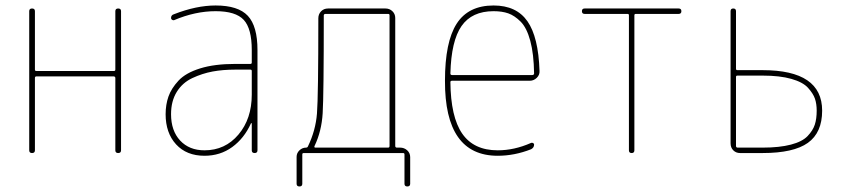

<svg xmlns="http://www.w3.org/2000/svg" viewBox="-20 -550 3040 690"><path d="M85 -9.8V-509.8Q85 -519.5 95.2 -519.5Q105.5 -519.5 105.5 -509.8V-299.8Q105.5 -294.9 110.4 -294.9H389.6Q394.5 -294.9 394.5 -299.8V-509.8Q394.5 -519.5 404.8 -519.5Q415 -519.5 415 -509.8V-9.8Q415 0 404.8 0Q394.5 0 394.5 -9.8V-269.5Q394.5 -274.4 389.6 -275.4H110.4Q105.5 -275.4 105.5 -269.5V-9.8Q105.5 0 95.2 0Q85 0 85 -9.8Z M884.8 -210V-294.9Q884.8 -299.8 879.9 -299.8H825.2Q781.2 -299.8 744.1 -293Q707 -286.1 671.4 -269.5Q635.7 -252.9 615.2 -219.7Q594.7 -186.5 594.7 -139.6Q594.7 -80.1 627.4 -44.9Q660.2 -9.8 714.8 -9.8Q789.1 -9.8 836.9 -66.4Q884.8 -123 884.8 -210ZM879.9 -320.3Q884.8 -320.3 884.8 -325.2V-370.1Q884.8 -447.3 856 -478.5Q827.1 -509.8 754.9 -509.8Q681.6 -509.8 605.5 -477.5Q601.6 -476.6 598.1 -479Q594.7 -481.4 594.7 -485.4Q594.7 -496.1 605.5 -499Q685.5 -530.3 754.9 -530.3Q835.9 -530.3 870.6 -493.2Q905.3 -456.1 905.3 -370.1V-9.8Q905.3 0 895 0Q884.8 0 884.8 -9.8V-106.4Q884.8 -107.4 883.8 -107.4Q881.8 -107.4 881.8 -106.4Q857.4 -52.7 814.5 -21.5Q771.5 9.8 714.8 9.8Q650.4 9.8 612.8 -31.2Q575.2 -72.3 575.2 -139.6Q575.2 -173.8 585.4 -203.1Q595.7 -232.4 621.6 -260.3Q647.5 -288.1 699.2 -304.2Q751 -320.3 825.2 -320.3Z M1110.4 -25.4Q1108.4 -20.5 1112.3 -19.5H1375Q1379.9 -19.5 1379.9 -25.4V-495.1Q1379.9 -500 1375 -500H1149.4Q1144.5 -500 1143.6 -495.1Q1143.6 -208 1139.6 -143.1Q1135.7 -78.1 1110.4 -25.4ZM1045.9 110.4V13.7Q1045.9 0 1056.2 -9.8Q1066.4 -19.5 1080.1 -19.5Q1085 -19.5 1086.9 -24.4Q1114.3 -81.1 1119.1 -142.1Q1124 -203.1 1124 -484.4Q1124 -499 1133.8 -509.3Q1143.6 -519.5 1159.2 -519.5H1365.2Q1379.9 -519.5 1390.1 -509.8Q1400.4 -500 1400.4 -485.4V-25.4Q1400.4 -20.5 1405.3 -19.5H1418Q1432.6 -19.5 1443.4 -9.8Q1454.1 0 1454.1 14.6V110.4Q1454.1 120.1 1443.8 120.1Q1433.6 120.1 1433.6 110.4V4.9Q1433.6 0 1428.7 0H1071.3Q1066.4 0 1066.4 4.9V110.4Q1066.4 120.1 1056.2 120.1Q1045.9 120.1 1045.9 110.4Z M1753.9 -509.8Q1675.8 -509.8 1638.7 -456.5Q1601.6 -403.3 1598.6 -286.1Q1598.6 -280.3 1604.5 -280.3H1892.6Q1898.4 -280.3 1899.4 -285.2Q1898.4 -356.4 1885.7 -403.3Q1873 -450.2 1851.1 -472.2Q1829.1 -494.1 1806.6 -502Q1784.2 -509.8 1753.9 -509.8ZM1768.6 9.8Q1578.1 9.8 1579.1 -259.8Q1579.1 -399.4 1621.1 -464.8Q1663.1 -530.3 1753.9 -530.3Q1835.9 -530.3 1875.5 -473.6Q1915 -417 1918.9 -294.9Q1919.9 -281.2 1909.2 -270.5Q1898.4 -259.8 1883.8 -259.8H1604.5Q1599.6 -259.8 1598.6 -255.9Q1599.6 -129.9 1641.1 -69.8Q1682.6 -9.8 1768.6 -9.8Q1828.1 -9.8 1887.7 -36.1Q1891.6 -38.1 1895.5 -36.1Q1899.4 -34.2 1899.4 -30.3Q1899.4 -19.5 1888.7 -13.7Q1829.1 9.8 1768.6 9.8Z M2081.1 -500Q2071.3 -500 2071.3 -509.8Q2071.3 -519.5 2081.1 -519.5H2418.9Q2428.7 -519.5 2428.7 -509.8Q2428.7 -500 2418.9 -500H2264.6Q2259.8 -500 2259.8 -495.1V-9.8Q2259.8 0 2250 0Q2240.2 0 2240.2 -9.8V-495.1Q2240.2 -500 2235.4 -500Z M2625 -273.4V-25.4Q2625 -20.5 2629.9 -19.5H2720.7Q2781.2 -19.5 2822.3 -30.3Q2863.3 -41 2882.3 -61Q2901.4 -81.1 2908.2 -102.1Q2915 -123 2915 -152.3Q2915 -176.8 2908.7 -195.3Q2902.3 -213.9 2883.8 -234.4Q2865.2 -254.9 2823.7 -266.6Q2782.2 -278.3 2720.7 -278.3H2629.9Q2625 -278.3 2625 -273.4ZM2639.6 0Q2625 0 2615.2 -9.8Q2605.5 -19.5 2605.5 -35.2V-509.8Q2605.5 -519.5 2615.2 -519.5Q2625 -519.5 2625 -509.8V-302.7Q2625 -297.9 2629.9 -297.9H2720.7Q2934.6 -297.9 2934.6 -152.3Q2934.6 -73.2 2883.3 -36.6Q2832 0 2720.7 0Z"/></svg>

Font: Rounded-L Mgen+ 2m thin
Style: Regular
Weight: 100
Designer: [Source Han Sans]
Ryoko NISHIZUKA  (kana & ideographs); Paul D. Hunt (Latin, Greek & Cyrillic); Wenlong ZHANG  (bopomofo
Version: Version 1.059.20150602